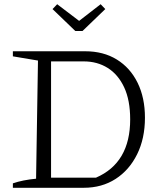

<svg xmlns="http://www.w3.org/2000/svg" viewBox="-20 -890 773 910"><path d="M384 -647Q470 -647 533.5 -608Q597 -569 632 -498Q667 -427 667 -332Q667 -234 630 -159Q593 -84 528 -42Q463 0 377 0H41V-21Q87 -37 151 -43L160 -603L41 -623V-647ZM435 -48Q597 -118 597 -324Q597 -415 568.5 -476Q540 -537 490.5 -568Q441 -599 377 -599H222V-48ZM337 -743 229 -847 251 -870 355 -791 457 -870 479 -847 371 -743Z"/></svg>

Font: Piazzolla Light
Style: Regular
Weight: 300
Designer: Juan Pablo del Peral
Foundry: Huerta Tipografica
Version: Version 1.330